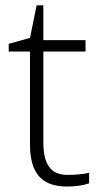

<svg xmlns="http://www.w3.org/2000/svg" viewBox="-20 -679 375 709"><path d="M229 -33.2C168 -33.2 140.1 -71.3 140.1 -152.8V-488.8H295.9V-530.8H140.1V-659.2H115.2L90.8 -539.1L12.2 -517.1V-488.8H90.8V-146C90.8 -38.6 134.3 9.8 228 9.8C258.8 9.8 285.6 5.9 309.1 -2V-41C286.1 -35.6 259.8 -33.2 229 -33.2Z"/></svg>

Font: Open Sans 300
Style: Regular
Weight: 300
Foundry: Ascender Corporation
Version: Version 1.100;PS 001.100;hotconv 1.0.88;makeotf.lib2.5.64775